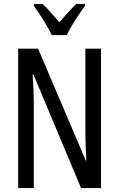

<svg xmlns="http://www.w3.org/2000/svg" viewBox="-20 -963 609 983"><path d="M415 -943H370C336 -908 318 -889 284 -849C254 -883 223 -920 198 -943H153V-933C188 -886 224 -827 245 -783H322C343 -829 385 -892 415 -933ZM497 0V-714H417V-286C417 -248 419 -200 422 -141H419L175 -714H73V0H153V-438C153 -479 151 -527 147 -582H151L395 0Z"/></svg>

Font: Noto Sans UI Condensed
Style: Regular
Weight: 400
Width: 3
Designer: Monotype Design Team
Foundry: Monotype Imaging Inc.
Version: Version 1.901